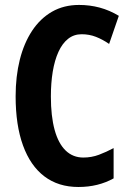

<svg xmlns="http://www.w3.org/2000/svg" viewBox="-20 -744 523 774"><path d="M309.1 -606Q277.8 -606 254.4 -587.4Q231 -568.8 215.6 -534.9Q200.2 -501 192.6 -455.1Q185.1 -409.2 185.1 -355Q185.1 -275.4 200.2 -220.5Q215.3 -165.5 244.6 -137.2Q273.9 -108.9 315.9 -108.9Q349.1 -108.9 378.9 -120.1Q408.7 -131.3 438 -147V-24.9Q407.2 -7.8 371.8 1Q336.4 9.8 295.9 9.8Q215.3 9.8 158.9 -33Q102.5 -75.7 72.8 -157.5Q43 -239.3 43 -356Q43 -436 59.8 -503.2Q76.7 -570.3 109.4 -619.9Q142.1 -669.4 189.7 -696.8Q237.3 -724.1 298.8 -724.1Q341.8 -724.1 381.8 -713.4Q421.9 -702.6 459 -680.2L419.9 -566.9Q393.6 -585 366.7 -595.5Q339.8 -606 309.1 -606Z"/></svg>

Font: Open Sans Condensed
Style: Regular
Weight: 400
Width: 3
Designer: Monotype Design Team
Foundry: Monotype Imaging Inc.
Version: Version 3.000